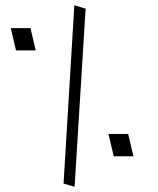

<svg xmlns="http://www.w3.org/2000/svg" viewBox="-20 -696 600 731"><path d="M222 3 263 -676 306 -663 264 15ZM21 -589H96L116 -504H41ZM393 -186H468L488 -101H413Z"/></svg>

Font: Cairo Light
Style: Italic
Weight: 300
Italic angle: -13°
Designer: Mohamed Gaber, Accademia di Belle Arti di Urbino and others
Foundry: Kief Type Foundry, Accademia di Belle Arti di Urbino and others
Version: Version 3.011